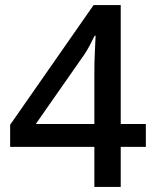

<svg xmlns="http://www.w3.org/2000/svg" viewBox="-20 -737 615 757"><path d="M555 -158H456V0H352V-158H20V-245L349 -717H456V-248H555ZM352 -448Q352 -471 352.5 -492Q353 -513 354 -531.5Q355 -550 355.5 -566.5Q356 -583 357 -596H353Q344 -577 333 -556.5Q322 -536 311 -520L121 -248H352Z"/></svg>

Font: Noto Sans Khmer Medium
Style: Regular
Weight: 500
Version: Version 2.003